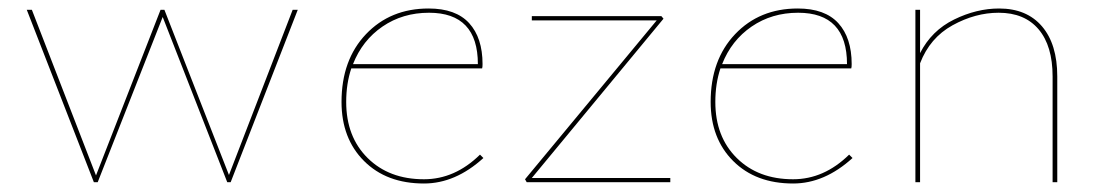

<svg xmlns="http://www.w3.org/2000/svg" viewBox="-20 -429 2604 452"><path d="M669 -406H681L523 0H515L363 -389L210 0H201L43 -406H55L206 -16L358 -406H367L519 -17Z M1110 -65 1118 -57Q1052 3 978 3Q890 3 837 -50Q784 -103 784 -189Q784 -288 841.5 -348.5Q899 -409 989 -409Q1053 -409 1084.5 -374.5Q1116 -340 1116 -278Q1116 -271 1115 -268H807Q795 -232 795 -189Q795 -107 845.5 -57Q896 -7 978 -7Q1051 -7 1110 -65ZM990 -399Q928 -399 880.5 -366.5Q833 -334 811 -278H1105Q1105 -399 990 -399Z M1232 -10H1558V0H1220L1216 -7L1526 -381H1232V-391H1537L1542 -385Z M1979 -65 1987 -57Q1921 3 1847 3Q1759 3 1706 -50Q1653 -103 1653 -189Q1653 -288 1710.5 -348.5Q1768 -409 1858 -409Q1922 -409 1953.5 -374.5Q1985 -340 1985 -278Q1985 -271 1984 -268H1676Q1664 -232 1664 -189Q1664 -107 1714.5 -57Q1765 -7 1847 -7Q1920 -7 1979 -65ZM1859 -399Q1797 -399 1749.5 -366.5Q1702 -334 1680 -278H1974Q1974 -399 1859 -399Z M2332 -409Q2397 -409 2433 -367Q2469 -325 2469 -249V0H2458V-249Q2458 -321 2425 -360Q2392 -399 2331 -399Q2276 -399 2222.5 -369.5Q2169 -340 2146 -280V0H2135V-406H2146V-304Q2173 -357 2226 -383Q2279 -409 2332 -409Z"/></svg>

Font: EauTest Hairline
Style: Regular
Weight: 250
Designer: Christian Thalmann (Catharsis Fonts)
Version: Version 0.001;PS 000.001;hotconv 1.0.88;makeotf.lib2.5.64775